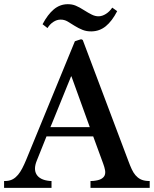

<svg xmlns="http://www.w3.org/2000/svg" viewBox="-34 -911 746 931"><path d="M534.2 -856.9Q509.3 -808.6 479 -783.9Q448.7 -759.3 409.7 -758.8Q386.2 -758.3 366.5 -766.1Q346.7 -773.9 328.1 -785.6Q311 -796.9 294.2 -806.6Q277.3 -816.4 259.3 -815.9Q241.7 -815.9 224.6 -804.7Q207.5 -793.5 196.3 -774.9L172.4 -793.5Q197.3 -840.8 226.8 -865.5Q256.3 -890.1 293 -890.6Q315.4 -891.1 333.7 -883.3Q352.1 -875.5 374 -861.3Q394 -848.6 411.1 -840.1Q428.2 -831.5 445.3 -832Q462.4 -832.5 480 -843.8Q497.6 -855 510.3 -874ZM367.2 -717.3 588.4 -130.4Q596.7 -107.9 604.7 -90.6Q612.8 -73.2 623 -61.3Q633.3 -49.3 646.7 -42.2Q660.2 -35.2 679.2 -33.7L691.9 -33.2V0H404.8V-33.2L418 -33.7Q443.4 -36.1 456.3 -43.2Q469.2 -50.3 473.6 -61Q478 -71.8 475.3 -86.2Q472.7 -100.6 466.3 -117.7L418 -249.5H191.4L144.5 -132.3Q136.2 -112.3 135.7 -95.2Q135.3 -78.1 143.1 -65.2Q150.9 -52.2 166.5 -44.2Q182.1 -36.1 206.1 -33.7L215.8 -33.2V0H-14.2V-33.2L-1 -33.7Q16.1 -35.2 29.3 -42.7Q42.5 -50.3 53.5 -63.5Q64.5 -76.7 74 -95Q83.5 -113.3 92.8 -135.7L329.1 -710.9Q336.9 -713.4 345.9 -716.6Q355 -719.7 359.4 -720.7ZM401.4 -294.4 312.5 -540.5H310.5Q310.1 -538.6 304.4 -525.1Q298.8 -511.7 290.5 -491.2Q282.2 -470.7 272.2 -446Q262.2 -421.4 252.2 -396.7Q242.2 -372.1 233.4 -350.3Q224.6 -328.6 218.8 -314.5L210.4 -294.4Z"/></svg>

Font: VarendraSemibold
Style: Regular
Weight: 600
Designer: Jacob Thomas
Foundry: Bangla Type Foundry
Version: Version 1.008